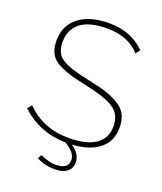

<svg xmlns="http://www.w3.org/2000/svg" viewBox="-159 -817 920 1088"><g transform="rotate(20 301.5 -273.0)"><path d="M567 -178Q567 -95 508.5 -48.5Q450 -2 346 4Q401 43 401 91Q401 129 374 149Q347 169 302 169Q243 169 191 143L204 119Q257 143 296 143Q373 143 373 88Q373 43 307 5Q148 2 37 -103L58 -129Q157 -25 317 -25Q419 -25 475.5 -62.5Q532 -100 532 -173Q532 -245 479.5 -279.5Q427 -314 301 -340Q172 -366 117 -402Q62 -438 62 -520Q62 -613 129 -664Q196 -715 311 -715Q444 -715 527 -631L508 -605Q437 -683 312 -683Q202 -683 149.5 -641.5Q97 -600 97 -525Q97 -456 143.5 -426Q190 -396 313 -371Q378 -358 419.5 -344.5Q461 -331 497.5 -309.5Q534 -288 550.5 -256Q567 -224 567 -178Z"/></g></svg>

Font: Raleway-v4020 ExtraLight
Style: Regular
Weight: 275
Designer: Matt McInerney, Pablo Impallari, Rodrigo Fuenzalida
Foundry: Matt McInerney, Pablo Impallari, Rodrigo Fuenzalida
Version: Version 4.020;PS 004.020;hotconv 1.0.88;makeotf.lib2.5.64775